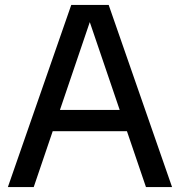

<svg xmlns="http://www.w3.org/2000/svg" viewBox="-20 -760 731 780"><path d="M12 0 269.5 -740H421.5L679 0H573L337.5 -691.5H352L117 0ZM159.5 -227 183.5 -313.5H507L531 -227Z"/></svg>

Font: Encode Sans Condensed Thin Medium
Style: Regular
Weight: 500
Version: Version 3.002